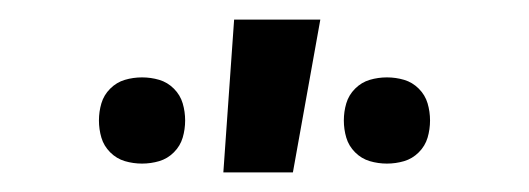

<svg xmlns="http://www.w3.org/2000/svg" viewBox="-20 -776 540 196"><path d="M375 -609Q366 -609 357.5 -611.5Q349 -614 342.5 -620.5Q336 -627 333.5 -635.5Q331 -644 331 -653Q331 -662 333.5 -670.5Q336 -679 342.5 -685.5Q349 -692 357.5 -694.5Q366 -697 375 -697Q384 -697 392.5 -694.5Q401 -692 407.5 -685.5Q414 -679 416.5 -670.5Q419 -662 419 -653Q419 -644 416.5 -635.5Q414 -627 407.5 -620.5Q401 -614 392.5 -611.5Q384 -609 375 -609ZM125 -609Q116 -609 107.5 -611.5Q99 -614 92.5 -620.5Q86 -627 83.5 -635.5Q81 -644 81 -653Q81 -662 83.5 -670.5Q86 -679 92.5 -685.5Q99 -692 107.5 -694.5Q116 -697 125 -697Q134 -697 142.5 -694.5Q151 -692 157.5 -685.5Q164 -679 166.5 -670.5Q169 -662 169 -653Q169 -644 166.5 -635.5Q164 -627 157.5 -620.5Q151 -614 142.5 -611.5Q134 -609 125 -609ZM208 -600 219 -756H307L279 -600Z"/></svg>

Font: Iosevka Bendy Medium
Style: Regular
Weight: 500
Monospace: yes
Designer: Belleve Invis
Foundry: Belleve Invis
Version: Version 30.1.2